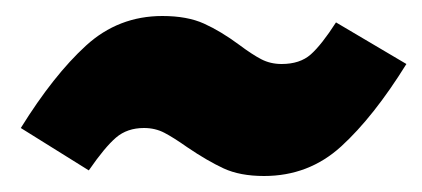

<svg xmlns="http://www.w3.org/2000/svg" viewBox="-20 -443 528 240"><path d="M214 -259Q197 -271 185.5 -277Q174 -283 160 -283Q139 -283 125 -271Q111 -259 91 -230L6 -283Q47 -349 87.5 -386Q128 -423 183 -423Q214 -423 235 -413.5Q256 -404 279 -387Q295 -375 306.5 -369Q318 -363 332 -363Q355 -363 368.5 -375Q382 -387 400 -415L488 -363Q447 -297 406.5 -260Q366 -223 310 -223Q280 -223 259.5 -232.5Q239 -242 214 -259Z"/></svg>

Font: Fira Sans Condensed Black
Style: Italic
Weight: 900
Width: 3
Italic angle: -8°
Designer: Carrois Corporate & Edenspiekermann AG
Foundry: Carrois Corporate GbR & Edenspiekermann AG
Version: Version 4.203